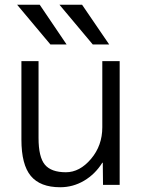

<svg xmlns="http://www.w3.org/2000/svg" viewBox="-20 -777 598 807"><path d="M142 -520V-197Q142 -117 168.5 -85Q195 -53 257 -53Q315 -53 362.5 -109Q410 -165 410 -242V-520H483V0H413L412 -93H410Q380 -45 333.5 -17.5Q287 10 233 10Q149 10 109.5 -37.5Q70 -85 70 -190V-520ZM192 -590 52 -757H147L260 -590ZM370 -590 230 -757H325L439 -590Z"/></svg>

Font: Mplus 1p
Style: Regular
Weight: 400
Version: Version 1.061